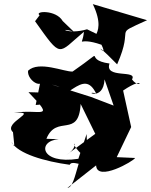

<svg xmlns="http://www.w3.org/2000/svg" viewBox="-20 -826 733 931"><path d="M546 -64 616 -210 577 -387C692 -465 661 -385 620 -441C649 -490 485 -442 511 -518C371 -537 518 -608 332 -479C292 -477 168 -533 116 -483C110 -430 210 -375 185 -475L153 -317C308 -323 382 -503 446 -373C380 -389 481 -330 487 -441L531 -314L421 -356L231 -416C327 -392 295 -371 118 -379C256 -236 169 -302 47 -278C181 -290 -10 -232 43 -185C54 -81 49 -126 35 -138C67 -80 199 -43 318 -27C337 -65 441 43 439 -139C352 -124 356 81 307 85L446 -24C450 58 630 -46 635 -60ZM205 -153C254 -274 362 -152 371 -322L442 -177L300 -73C403 -138 260 -170 423 -36C399 -79 403 -119 400 -176L360 -56C173 -27 160 -144 265 -151ZM402 -684C309 -656 254 -697 337 -673L284 -724C252 -780 144 -773 172 -752L150 -723C281 -539 258 -564 387 -672C378 -585 347 -653 472 -609C514 -523 396 -669 548 -514C635 -711 520 -649 693 -728L430 -806C517 -626 357 -642 503 -635Z"/></svg>

Font: Asimov Silicon
Style: Regular
Weight: 400
Designer: Google
Version: Version 2.000980; 2014